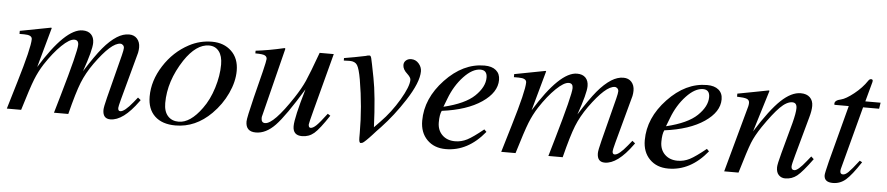

<svg xmlns="http://www.w3.org/2000/svg" viewBox="-38 -765 4627 1002"><g transform="rotate(5 2276.0 -264.0)"><path d="M704 -105 699 -98Q622 9 555 9Q515 9 515 -37Q515 -52 528 -103L586 -330Q593 -358 593 -368Q593 -377 587 -383Q581 -389 573 -389Q526 -389 442 -272Q405 -220 384 -167.5Q363 -115 334 0H259L286 -93Q354 -328 354 -364Q354 -389 332 -389Q307 -389 266 -349.5Q225 -310 183 -246Q158 -207 140.5 -163Q123 -119 87 0H12L55 -144Q110 -327 110 -372Q110 -394 69 -394H44V-410L206 -441L209 -439L151 -230Q281 -441 371 -441Q400 -441 415.5 -425Q431 -409 431 -381Q431 -343 391 -229Q444 -313 479.5 -355.5Q515 -398 551 -421Q583 -441 614 -441Q641 -441 656.5 -423.5Q672 -406 672 -378Q672 -365 669 -350L601 -99Q591 -61 591 -54Q591 -38 603 -38Q625 -38 668 -91L689 -117Z M1190 -301Q1190 -244 1161.5 -182.5Q1133 -121 1084 -72Q1001 11 896 11Q826 11 787.5 -25.5Q749 -62 749 -128Q749 -211 799.5 -290Q850 -369 929 -411Q985 -441 1049 -441Q1111 -441 1150.5 -403.5Q1190 -366 1190 -301ZM1106 -326Q1106 -371 1087 -395.5Q1068 -420 1035 -420Q968 -420 907 -329Q833 -216 833 -101Q833 -57 854 -33.5Q875 -10 911 -10Q972 -10 1032 -93Q1066 -139 1086 -203.5Q1106 -268 1106 -326Z M1683 -119 1697 -110Q1649 -37 1622 -14Q1595 9 1559 9Q1511 9 1511 -39Q1511 -84 1556 -236Q1467 -90 1418.5 -39.5Q1370 11 1317 11Q1264 11 1264 -42Q1264 -60 1291 -170L1326 -309Q1340 -367 1340 -376Q1340 -388 1329 -394Q1318 -400 1279 -400V-414Q1348 -422 1429 -441L1433 -438L1344 -83Q1341 -74 1341 -67Q1341 -42 1361 -42Q1406 -42 1503 -189Q1536 -239 1554.5 -280.5Q1573 -322 1613 -432H1687L1608 -133Q1589 -61 1589 -55Q1589 -38 1600 -38Q1612 -38 1629 -54Q1646 -70 1683 -119Z M1929 -70 1960 -102Q2014 -157 2055.5 -227.5Q2097 -298 2097 -333Q2097 -345 2079 -362Q2054 -384 2054 -407Q2054 -422 2065 -431.5Q2076 -441 2092 -441Q2116 -441 2132 -422.5Q2148 -404 2148 -382Q2148 -324 2085 -227Q2030 -142 1966 -74Q1957 -65 1944 -51Q1931 -37 1925 -30Q1919 -23 1909.5 -13.5Q1900 -4 1895.5 0.5Q1891 5 1885 10Q1879 15 1875 16.5Q1871 18 1867 18Q1858 18 1858 -9V-33Q1858 -171 1834 -311Q1824 -368 1812.5 -386Q1801 -404 1773 -404Q1753 -404 1742 -403V-416Q1797 -425 1854 -437Q1865 -441 1874 -441Q1880 -441 1883.5 -428Q1887 -415 1904 -327Q1922 -236 1929 -70Z M2504 -109 2516 -97Q2428 11 2312 11Q2251 11 2214 -26.5Q2177 -64 2177 -126Q2177 -243 2270.5 -342Q2364 -441 2476 -441Q2515 -441 2536.5 -423Q2558 -405 2558 -373Q2558 -307 2481.5 -255Q2405 -203 2274 -186Q2264 -166 2264 -125Q2264 -84 2289.5 -59Q2315 -34 2357 -34Q2390 -34 2420 -49.5Q2450 -65 2504 -109ZM2298 -252 2281 -208Q2393 -235 2442 -282Q2492 -330 2492 -379Q2492 -418 2457 -418Q2415 -418 2369.5 -369.5Q2324 -321 2298 -252Z M3294 -105 3289 -98Q3212 9 3145 9Q3105 9 3105 -37Q3105 -52 3118 -103L3176 -330Q3183 -358 3183 -368Q3183 -377 3177 -383Q3171 -389 3163 -389Q3116 -389 3032 -272Q2995 -220 2974 -167.5Q2953 -115 2924 0H2849L2876 -93Q2944 -328 2944 -364Q2944 -389 2922 -389Q2897 -389 2856 -349.5Q2815 -310 2773 -246Q2748 -207 2730.5 -163Q2713 -119 2677 0H2602L2645 -144Q2700 -327 2700 -372Q2700 -394 2659 -394H2634V-410L2796 -441L2799 -439L2741 -230Q2871 -441 2961 -441Q2990 -441 3005.5 -425Q3021 -409 3021 -381Q3021 -343 2981 -229Q3034 -313 3069.5 -355.5Q3105 -398 3141 -421Q3173 -441 3204 -441Q3231 -441 3246.5 -423.5Q3262 -406 3262 -378Q3262 -365 3259 -350L3191 -99Q3181 -61 3181 -54Q3181 -38 3193 -38Q3215 -38 3258 -91L3279 -117Z M3670 -109 3682 -97Q3594 11 3478 11Q3417 11 3380 -26.5Q3343 -64 3343 -126Q3343 -243 3436.5 -342Q3530 -441 3642 -441Q3681 -441 3702.5 -423Q3724 -405 3724 -373Q3724 -307 3647.5 -255Q3571 -203 3440 -186Q3430 -166 3430 -125Q3430 -84 3455.5 -59Q3481 -34 3523 -34Q3556 -34 3586 -49.5Q3616 -65 3670 -109ZM3464 -252 3447 -208Q3559 -235 3608 -282Q3658 -330 3658 -379Q3658 -418 3623 -418Q3581 -418 3535.5 -369.5Q3490 -321 3464 -252Z M4216 -117 4230 -104Q4179 -34 4152 -12.5Q4125 9 4090 9Q4070 9 4056.5 -4.5Q4043 -18 4043 -45Q4043 -61 4059 -120L4103 -282Q4117 -336 4117 -361Q4117 -390 4093 -390Q4064 -390 4029.5 -355.5Q3995 -321 3945 -248Q3912 -199 3896.5 -160Q3881 -121 3845 0H3770L3866 -350Q3868 -360 3868 -367Q3868 -382 3854.5 -387.5Q3841 -393 3803 -394V-410Q3842 -418 3890 -426.5Q3938 -435 3965 -441L3969 -439L3902 -221Q3976 -339 4030 -390Q4084 -441 4133 -441Q4164 -441 4181 -424.5Q4198 -408 4198 -380Q4198 -355 4188 -320L4132 -117Q4118 -67 4118 -56Q4118 -38 4134 -38Q4153 -38 4195 -91Q4202 -99 4216 -117Z M4552 -428 4547 -396H4463L4376 -68Q4374 -60 4374 -54Q4374 -38 4389 -38Q4401 -38 4417 -53.5Q4433 -69 4470 -117L4483 -110Q4437 -40 4407.5 -14.5Q4378 11 4340 11Q4294 11 4294 -26Q4294 -36 4310 -100L4388 -396H4313L4312 -402Q4312 -420 4345 -427Q4370 -433 4411 -465.5Q4452 -498 4478 -537Q4484 -546 4492 -546Q4501 -546 4501 -538Q4501 -533 4500 -531L4472 -428Z"/></g></svg>

Font: STIX
Style: Italic
Weight: 400
Italic angle: -16.33°
Designer: MicroPress Inc., with final additions and corrections provided by Coen Hoffman, Elsevier (retired)
Version: Version 1.1.1